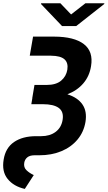

<svg xmlns="http://www.w3.org/2000/svg" viewBox="-34 -955 669 1193"><path d="M171.4 -727.5H302.2Q427.2 -727.1 487.1 -680.9Q546.9 -634.8 531.7 -543.9Q522 -481.9 483.9 -437.3Q445.8 -392.6 384.8 -369.1Q449.2 -348.6 478.5 -305.7Q507.8 -262.7 497.1 -197.3Q486.3 -133.8 447 -87.2Q407.7 -40.5 346.9 -15.4Q286.1 9.8 210.4 9.8H180.7Q151.4 9.8 135.7 22.7Q120.1 35.6 116.7 56.2Q111.8 85 130.9 103Q149.9 121.1 175.8 132.8L120.1 218.8Q50.8 203.1 13.4 156.7Q-23.9 110.4 -11.2 36.1Q0.5 -36.6 53.7 -72.8Q106.9 -108.9 190.4 -108.9H221.7Q275.9 -108.9 311.5 -135.5Q347.2 -162.1 355 -210Q363.3 -260.7 331.3 -284.2Q299.3 -307.6 232.4 -307.6H160.6L167 -345.7H166.5L180.2 -427.2H255.4Q314.5 -427.2 345.9 -453.9Q377.4 -480.5 384.3 -521.5Q391.1 -564.5 366.7 -586.4Q342.3 -608.4 282.7 -608.9H150.9ZM341.3 -934.6 407.7 -865.2 496.6 -934.6H614.3L613.8 -930.2L439.5 -793H351.6L220.7 -930.2L221.7 -934.6Z"/></svg>

Font: Inter Display
Style: Bold Italic
Weight: 700
Italic angle: -9.39999°
Designer: Rasmus Andersson
Foundry: rsms
Version: Version 4.000;git-a52131595